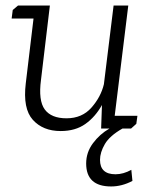

<svg xmlns="http://www.w3.org/2000/svg" viewBox="-20 -464 559 693"><path d="M345 0 348 -85Q324 -42 288 -16.5Q252 9 199 9Q135 9 98.5 -31.5Q62 -72 73 -163L101 -397H22L26 -428L45 -444H160L128 -176Q118 -101 141.5 -69Q165 -37 220 -37Q276 -37 310 -75.5Q344 -114 355 -160L390 -444H443L394 -46H476L472 -17L453 0H422Q376 26 358.5 56Q341 86 341 113Q341 165 397 165Q425 165 454 149L458 189Q420 209 381 209Q291 209 291 126Q291 86 315.5 53Q340 20 375 0Z"/></svg>

Font: Zilla Slab Light
Style: Italic
Weight: 300
Italic angle: -6°
Designer: Typotheque.com
Foundry: Typotheque type foundry
Version: Version 1.1; 2017; ttfautohint (v1.6)